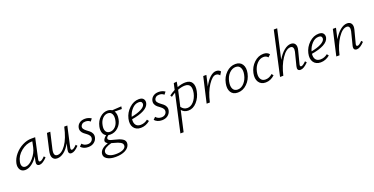

<svg xmlns="http://www.w3.org/2000/svg" viewBox="-26 -1672 5698 2922"><g transform="rotate(-20 2822.5 -211.0)"><path d="M458 -94 478 -70Q405 5 357 5Q296 5 313 -70L329 -142Q288 -76 232.5 -35.5Q177 5 123 5Q68 5 43 -36.5Q18 -78 30 -138Q46 -212 100.5 -276Q155 -340 227.5 -376.5Q300 -413 370 -413H434L362 -83Q353 -41 380 -41Q407 -41 458 -94ZM143 -42Q206 -42 270 -117Q334 -192 353 -278L372 -369H364Q273 -369 189 -301.5Q105 -234 87 -138Q79 -94 94.5 -68Q110 -42 143 -42Z M974 -94 994 -70Q924 5 872 5Q817 5 832 -69L853 -162Q807 -78 752 -36.5Q697 5 643 5Q592 5 569.5 -33Q547 -71 565 -149L625 -413H679L619 -154Q593 -42 662 -42Q731 -42 798 -137Q865 -232 905 -413H955L881 -82Q873 -42 898 -42Q924 -42 974 -94Z M1144 5Q1068 5 1025 -44L1061 -80Q1095 -39 1152 -39Q1186 -39 1209 -56.5Q1232 -74 1237 -101Q1242 -126 1228.5 -147.5Q1215 -169 1192 -185.5Q1169 -202 1146.5 -220Q1124 -238 1111.5 -265.5Q1099 -293 1107 -327Q1117 -368 1152 -393Q1187 -418 1240 -418Q1298 -418 1342 -387L1310 -347Q1283 -376 1233 -376Q1201 -376 1181 -361.5Q1161 -347 1155 -324Q1150 -301 1164.5 -281Q1179 -261 1202 -244Q1225 -227 1248 -208.5Q1271 -190 1283.5 -161.5Q1296 -133 1288 -98Q1277 -52 1239 -23.5Q1201 5 1144 5Z M1827 -406 1820 -365 1705 -366Q1736 -316 1721 -238Q1708 -162 1653 -110.5Q1598 -59 1523 -59Q1507 -59 1493 -62Q1463 -42 1459 -21Q1453 4 1500 21Q1515 26 1568 39Q1604 47 1628.5 56Q1653 65 1678 79.5Q1703 94 1713 116.5Q1723 139 1717 168Q1704 224 1642 256.5Q1580 289 1484 289Q1395 289 1344.5 255Q1294 221 1305 166Q1321 91 1442 50Q1400 28 1406 -3Q1414 -38 1460 -73Q1423 -92 1409.5 -134.5Q1396 -177 1408 -232Q1427 -318 1482.5 -368Q1538 -418 1604 -418Q1646 -418 1676 -397ZM1670 -242Q1681 -303 1661 -340Q1641 -377 1596 -377Q1548 -377 1510.5 -338Q1473 -299 1461 -235Q1448 -172 1468 -136Q1488 -100 1534 -100Q1583 -100 1621 -138Q1659 -176 1670 -242ZM1664 180Q1668 159 1659.5 142.5Q1651 126 1629.5 114.5Q1608 103 1589 96Q1570 89 1538 81Q1510 74 1492 68Q1371 99 1357 155Q1348 196 1389 222.5Q1430 249 1502 249Q1570 249 1613 230.5Q1656 212 1664 180Z M2113 -418Q2166 -418 2187 -390Q2208 -362 2200 -323Q2187 -264 2111.5 -224Q2036 -184 1914 -165Q1907 -107 1931.5 -73.5Q1956 -40 2009 -40Q2071 -40 2124 -82L2146 -53Q2077 4 1997 4Q1919 4 1882 -50.5Q1845 -105 1865 -193Q1886 -285 1957 -351.5Q2028 -418 2113 -418ZM2148 -321Q2152 -339 2141.5 -356.5Q2131 -374 2095 -374Q2036 -374 1988 -323Q1940 -272 1921 -202Q2019 -220 2079.5 -251.5Q2140 -283 2148 -321Z M2338 5Q2262 5 2219 -44L2255 -80Q2289 -39 2346 -39Q2380 -39 2403 -56.5Q2426 -74 2431 -101Q2436 -126 2422.5 -147.5Q2409 -169 2386 -185.5Q2363 -202 2340.5 -220Q2318 -238 2305.5 -265.5Q2293 -293 2301 -327Q2311 -368 2346 -393Q2381 -418 2434 -418Q2492 -418 2536 -387L2504 -347Q2477 -376 2427 -376Q2395 -376 2375 -361.5Q2355 -347 2349 -324Q2344 -301 2358.5 -281Q2373 -261 2396 -244Q2419 -227 2442 -208.5Q2465 -190 2477.5 -161.5Q2490 -133 2482 -98Q2471 -52 2433 -23.5Q2395 5 2338 5Z M2865 -415Q2943 -415 2972.5 -365.5Q3002 -316 2985 -231Q2966 -133 2905.5 -64.5Q2845 4 2767 4Q2699 4 2658 -45L2583 289H2531L2666 -321Q2631 -303 2600 -279L2584 -306Q2625 -337 2675 -363L2698 -465L2748 -471L2733 -388Q2806 -415 2865 -415ZM2930 -218Q2960 -372 2842 -372Q2791 -372 2726 -348L2668 -92Q2705 -38 2765 -38Q2821 -38 2866.5 -88Q2912 -138 2930 -218Z M3363 -418Q3411 -418 3435 -386L3403 -334Q3379 -366 3341 -366Q3286 -366 3218 -264.5Q3150 -163 3114 -4L3113 0H3061L3156 -413H3207L3167 -239Q3212 -325 3264 -371.5Q3316 -418 3363 -418Z M3567 4Q3490 4 3456.5 -51Q3423 -106 3441 -193Q3460 -290 3526.5 -354Q3593 -418 3677 -418Q3753 -418 3787.5 -363.5Q3822 -309 3804 -221Q3784 -125 3718 -60.5Q3652 4 3567 4ZM3581 -40Q3640 -40 3686.5 -91.5Q3733 -143 3748 -219Q3762 -287 3740.5 -330.5Q3719 -374 3665 -374Q3608 -374 3560 -325Q3512 -276 3497 -196Q3483 -124 3505.5 -82Q3528 -40 3581 -40Z M4186 -340Q4162 -372 4116 -372Q4057 -372 4009.5 -322Q3962 -272 3946 -196Q3930 -124 3953.5 -81.5Q3977 -39 4030 -39Q4093 -39 4143 -86L4166 -58Q4100 5 4018 5Q3943 5 3907 -50Q3871 -105 3889 -193Q3909 -289 3977.5 -353.5Q4046 -418 4130 -418Q4195 -418 4225 -376Z M4688 -94 4708 -70Q4636 5 4583 5Q4521 5 4540 -69L4594 -282Q4603 -322 4593 -346.5Q4583 -371 4552 -371Q4482 -371 4410 -263Q4338 -155 4303 0H4250L4407 -711H4462L4356 -240Q4405 -324 4463 -371Q4521 -418 4576 -418Q4623 -418 4643.5 -383.5Q4664 -349 4648 -288L4595 -82Q4584 -42 4611 -42Q4636 -42 4688 -94Z M5026 -418Q5079 -418 5100 -390Q5121 -362 5113 -323Q5100 -264 5024.5 -224Q4949 -184 4827 -165Q4820 -107 4844.5 -73.5Q4869 -40 4922 -40Q4984 -40 5037 -82L5059 -53Q4990 4 4910 4Q4832 4 4795 -50.5Q4758 -105 4778 -193Q4799 -285 4870 -351.5Q4941 -418 5026 -418ZM5061 -321Q5065 -339 5054.5 -356.5Q5044 -374 5008 -374Q4949 -374 4901 -323Q4853 -272 4834 -202Q4932 -220 4992.5 -251.5Q5053 -283 5061 -321Z M5598 -94 5618 -70Q5546 5 5494 5Q5465 5 5453 -13.5Q5441 -32 5450 -69L5504 -282Q5513 -322 5503 -346.5Q5493 -371 5463 -371Q5393 -371 5321 -264Q5249 -157 5214 -3L5213 0H5161L5255 -413H5306L5267 -241Q5316 -325 5373.5 -371.5Q5431 -418 5487 -418Q5533 -418 5554 -383.5Q5575 -349 5559 -288L5505 -82Q5494 -42 5522 -42Q5548 -42 5598 -94Z"/></g></svg>

Font: EauTestText Semilight
Style: Italic
Weight: 300
Italic angle: -12°
Designer: Christian Thalmann (Catharsis Fonts)
Version: Version 0.001;PS 000.001;hotconv 1.0.88;makeotf.lib2.5.64775